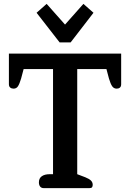

<svg xmlns="http://www.w3.org/2000/svg" viewBox="-20 -972 672 992"><path d="M169 -906 221 -952 316 -845 411 -952 463 -906 345 -753H288ZM181 -30Q181 -51 196 -61.5Q211 -72 237 -72H254V-615H102L89 -566Q81 -539 73 -526.5Q65 -514 50 -514Q40 -514 33 -519.5Q26 -525 26 -537V-695H606V-537Q606 -525 599.5 -519.5Q593 -514 583 -514Q568 -514 559.5 -526.5Q551 -539 543 -566L530 -615H379V-72L421 -56Q441 -48 450 -39Q459 -30 459 -17Q459 -9 455.5 -4.5Q452 0 442 0H206Q194 0 187.5 -8Q181 -16 181 -30Z"/></svg>

Font: MaitreeSemiBold
Style: Regular
Weight: 600
Designer: CadsonDemak Team
Foundry: CadsonDemak
Version: Version 1.000